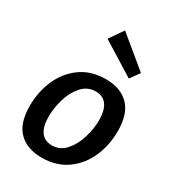

<svg xmlns="http://www.w3.org/2000/svg" viewBox="-200 -940 959 1062"><g transform="rotate(30 279.5 -409.0)"><path d="M526 -325Q526 -238 493 -161.5Q460 -85 394 -37Q328 11 233 11Q140 11 87 -41.5Q34 -94 34 -206Q34 -293 67 -370Q100 -447 166 -495Q232 -543 327 -543Q420 -543 473 -490Q526 -437 526 -325ZM154 -206Q154 -143 177.5 -109.5Q201 -76 249 -76Q300 -76 335.5 -116Q371 -156 388.5 -214.5Q406 -273 406 -327Q406 -389 382.5 -422.5Q359 -456 311 -456Q259 -456 223.5 -416Q188 -376 171 -318Q154 -260 154 -206ZM221 -741 282 -829 476 -669 433 -609Z"/></g></svg>

Font: Bitter Pro SemiBold
Style: Italic
Weight: 600
Italic angle: -9°
Designer: Sol Matas, and Bitter project Authors
Foundry: Sol Matas
Version: Version 1.010